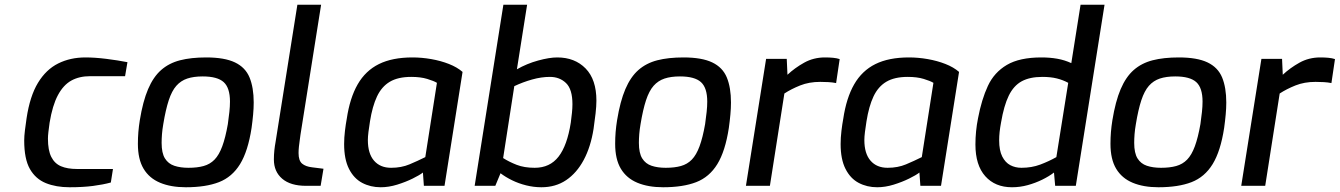

<svg xmlns="http://www.w3.org/2000/svg" viewBox="-20 -783 5645 809"><path d="M273 6Q216 6 173 -11.5Q130 -29 106 -71Q82 -113 82 -191Q82 -209 85 -233.5Q88 -258 92 -285Q106 -378 140 -434Q174 -490 225 -515.5Q276 -541 340 -541Q380 -541 428 -535Q476 -529 517 -521L507 -462H360Q314 -462 280.5 -443.5Q247 -425 224 -382Q201 -339 189 -266Q186 -244 184 -227.5Q182 -211 182 -199Q182 -150 196 -122Q210 -94 237 -82.5Q264 -71 304 -71H456L447 -14Q414 -5 371.5 0.5Q329 6 273 6Z M763 6Q700 6 654.5 -13Q609 -32 585 -72Q561 -112 561 -177Q561 -203 563 -227Q565 -251 569 -276Q582 -356 604 -407.5Q626 -459 659 -488Q692 -517 738.5 -529Q785 -541 849 -541Q926 -541 970 -520Q1014 -499 1031.5 -456.5Q1049 -414 1049 -351Q1049 -327 1046.5 -300Q1044 -273 1040 -244Q1025 -146 991.5 -91.5Q958 -37 902.5 -15.5Q847 6 763 6ZM774 -76Q811 -76 838 -83.5Q865 -91 884 -110.5Q903 -130 916.5 -166.5Q930 -203 940 -260Q944 -288 946.5 -311.5Q949 -335 949 -355Q949 -413 922.5 -437Q896 -461 834 -461Q796 -461 769 -452Q742 -443 723 -421.5Q704 -400 691 -360.5Q678 -321 668 -260Q664 -237 662.5 -217.5Q661 -198 661 -181Q661 -138 675 -115.5Q689 -93 714.5 -84.5Q740 -76 774 -76Z M1270 0Q1204 0 1169 -30Q1134 -60 1134 -111Q1134 -131 1136 -149.5Q1138 -168 1141 -184L1233 -763H1333L1246 -215Q1245 -206 1243 -192.5Q1241 -179 1239.5 -165Q1238 -151 1238 -138Q1238 -106 1253 -93.5Q1268 -81 1295 -78L1343 -72L1331 0Z M1584 6Q1541 6 1506 -12.5Q1471 -31 1450.5 -71.5Q1430 -112 1430 -176Q1430 -203 1433.5 -232Q1437 -261 1441 -282Q1454 -370 1487 -427.5Q1520 -485 1576.5 -513Q1633 -541 1718 -541Q1757 -541 1797 -534Q1837 -527 1871.5 -513.5Q1906 -500 1929 -480L1853 0H1766L1762 -56Q1748 -45 1718.5 -30.5Q1689 -16 1653.5 -5Q1618 6 1584 6ZM1628 -76Q1671 -76 1705.5 -90.5Q1740 -105 1772 -121L1821 -434Q1808 -442 1780 -450.5Q1752 -459 1713 -459Q1657 -459 1622.5 -438.5Q1588 -418 1568.5 -376.5Q1549 -335 1539 -272Q1535 -247 1532.5 -227Q1530 -207 1530 -193Q1530 -136 1556 -106Q1582 -76 1628 -76Z M2261 6Q2229 6 2197 -2Q2165 -10 2137.5 -23.5Q2110 -37 2089 -53L2067 0H1980L2101 -763H2201L2158 -491Q2200 -515 2247.5 -528Q2295 -541 2328 -541Q2402 -541 2447.5 -494.5Q2493 -448 2493 -359Q2493 -336 2489.5 -305Q2486 -274 2481 -240Q2469 -164 2439.5 -109Q2410 -54 2365.5 -24Q2321 6 2261 6ZM2233 -76Q2297 -76 2333.5 -123Q2370 -170 2385 -266Q2388 -289 2390 -308Q2392 -327 2392 -344Q2392 -407 2365 -433Q2338 -459 2297 -459Q2261 -459 2222 -448Q2183 -437 2147 -420L2100 -117Q2125 -101 2157 -88.5Q2189 -76 2233 -76Z M2774 6Q2711 6 2665.5 -13Q2620 -32 2596 -72Q2572 -112 2572 -177Q2572 -203 2574 -227Q2576 -251 2580 -276Q2593 -356 2615 -407.5Q2637 -459 2670 -488Q2703 -517 2749.5 -529Q2796 -541 2860 -541Q2937 -541 2981 -520Q3025 -499 3042.5 -456.5Q3060 -414 3060 -351Q3060 -327 3057.5 -300Q3055 -273 3051 -244Q3036 -146 3002.5 -91.5Q2969 -37 2913.5 -15.5Q2858 6 2774 6ZM2785 -76Q2822 -76 2849 -83.5Q2876 -91 2895 -110.5Q2914 -130 2927.5 -166.5Q2941 -203 2951 -260Q2955 -288 2957.5 -311.5Q2960 -335 2960 -355Q2960 -413 2933.5 -437Q2907 -461 2845 -461Q2807 -461 2780 -452Q2753 -443 2734 -421.5Q2715 -400 2702 -360.5Q2689 -321 2679 -260Q2675 -237 2673.5 -217.5Q2672 -198 2672 -181Q2672 -138 2686 -115.5Q2700 -93 2725.5 -84.5Q2751 -76 2785 -76Z M3123 0 3208 -535H3295L3298 -468Q3329 -497 3368.5 -519Q3408 -541 3456 -541Q3475 -541 3490.5 -539.5Q3506 -538 3518 -534L3503 -433Q3488 -436 3471 -437Q3454 -438 3436 -438Q3389 -438 3351.5 -423Q3314 -408 3285 -389L3224 0Z M3676 6Q3633 6 3598 -12.5Q3563 -31 3542.5 -71.5Q3522 -112 3522 -176Q3522 -203 3525.5 -232Q3529 -261 3533 -282Q3546 -370 3579 -427.5Q3612 -485 3668.5 -513Q3725 -541 3810 -541Q3849 -541 3889 -534Q3929 -527 3963.5 -513.5Q3998 -500 4021 -480L3945 0H3858L3854 -56Q3840 -45 3810.5 -30.5Q3781 -16 3745.5 -5Q3710 6 3676 6ZM3720 -76Q3763 -76 3797.5 -90.5Q3832 -105 3864 -121L3913 -434Q3900 -442 3872 -450.5Q3844 -459 3805 -459Q3749 -459 3714.5 -438.5Q3680 -418 3660.5 -376.5Q3641 -335 3631 -272Q3627 -247 3624.5 -227Q3622 -207 3622 -193Q3622 -136 3648 -106Q3674 -76 3720 -76Z M4244 6Q4173 6 4131.5 -40.5Q4090 -87 4090 -174Q4090 -230 4101 -285Q4116 -364 4142.5 -421Q4169 -478 4222.5 -509.5Q4276 -541 4368 -541Q4404 -541 4435 -535.5Q4466 -530 4494 -517L4533 -763H4634L4513 0H4426L4421 -56Q4400 -40 4371.5 -26Q4343 -12 4310.5 -3Q4278 6 4244 6ZM4284 -76Q4327 -76 4363 -89.5Q4399 -103 4431 -121L4481 -434Q4459 -446 4433 -452.5Q4407 -459 4372 -459Q4319 -459 4285 -440.5Q4251 -422 4230.5 -380Q4210 -338 4198 -267Q4194 -246 4192 -227.5Q4190 -209 4190 -192Q4190 -149 4203 -123.5Q4216 -98 4237 -87Q4258 -76 4284 -76Z M4861 6Q4798 6 4752.5 -13Q4707 -32 4683 -72Q4659 -112 4659 -177Q4659 -203 4661 -227Q4663 -251 4667 -276Q4680 -356 4702 -407.5Q4724 -459 4757 -488Q4790 -517 4836.5 -529Q4883 -541 4947 -541Q5024 -541 5068 -520Q5112 -499 5129.5 -456.5Q5147 -414 5147 -351Q5147 -327 5144.5 -300Q5142 -273 5138 -244Q5123 -146 5089.5 -91.5Q5056 -37 5000.5 -15.5Q4945 6 4861 6ZM4872 -76Q4909 -76 4936 -83.5Q4963 -91 4982 -110.5Q5001 -130 5014.5 -166.5Q5028 -203 5038 -260Q5042 -288 5044.5 -311.5Q5047 -335 5047 -355Q5047 -413 5020.5 -437Q4994 -461 4932 -461Q4894 -461 4867 -452Q4840 -443 4821 -421.5Q4802 -400 4789 -360.5Q4776 -321 4766 -260Q4762 -237 4760.5 -217.5Q4759 -198 4759 -181Q4759 -138 4773 -115.5Q4787 -93 4812.5 -84.5Q4838 -76 4872 -76Z M5210 0 5295 -535H5382L5385 -468Q5416 -497 5455.5 -519Q5495 -541 5543 -541Q5562 -541 5577.5 -539.5Q5593 -538 5605 -534L5590 -433Q5575 -436 5558 -437Q5541 -438 5523 -438Q5476 -438 5438.5 -423Q5401 -408 5372 -389L5311 0Z"/></svg>

Font: Exo Thin Medium
Style: Italic
Weight: 500
Italic angle: -9°
Version: Version 2.000